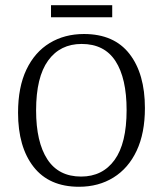

<svg xmlns="http://www.w3.org/2000/svg" viewBox="-20 -706 623 734"><path d="M282 8Q168 8 108.5 -68Q49 -144 49 -275Q49 -373 81 -440Q113 -507 170 -541.5Q227 -576 301 -576Q416 -576 475 -500Q534 -424 534 -293Q534 -197 502.5 -130Q471 -63 414 -27.5Q357 8 282 8ZM292 -538Q210 -538 164 -474.5Q118 -411 118 -284Q118 -163 161 -97Q204 -31 290 -31Q372 -31 418 -94.5Q464 -158 464 -285Q464 -407 421.5 -472.5Q379 -538 292 -538ZM175 -686H409V-640H175Z"/></svg>

Font: Yrsa Light
Style: Regular
Weight: 300
Designer: Anna Giedrys (Yrsa+Rasa design), David Brezina (Yrsa art-direction, Rasa art-direction, design)
Foundry: Rosetta Type Foundry
Version: Version 2.004